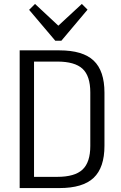

<svg xmlns="http://www.w3.org/2000/svg" viewBox="-20 -956 616 976"><path d="M80 -700H282Q401 -700 456 -648Q511 -596 511 -485V-215Q511 -104 456 -52Q401 0 282 0H80ZM137 -57H271Q360 -57 399.5 -94Q439 -131 439 -214V-486Q439 -570 399.5 -606.5Q360 -643 271 -643H137L153 -687V-12ZM425 -907 292 -749H261L128 -906L158 -936L291 -812H262L396 -936Z"/></svg>

Font: Pathway Extreme SemiCondensed Light
Style: Regular
Weight: 300
Width: 4
Version: Version 1.001;gftools[0.9.26]